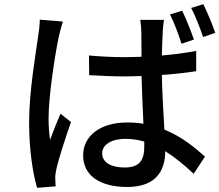

<svg xmlns="http://www.w3.org/2000/svg" viewBox="-20 -861 1048 917"><path d="M119 -277C119 -144 137 -33 157 36L246 29C245 17 244 2 244 -8C243 -19 246 -39 249 -52C260 -103 293 -204 319 -278L269 -318C253 -281 234 -234 219 -193C214 -229 212 -262 212 -297C212 -402 243 -602 260 -682C264 -700 274 -740 280 -758L170 -767C170 -742 166 -711 162 -686C151 -607 119 -424 119 -277ZM377 -119C377 -24 455 32 588 32C726 32 769 -47 769 -138V-139C814 -111 859 -74 905 -31L959 -113C909 -158 847 -209 765 -242C761 -317 755 -405 753 -503C810 -507 866 -513 917 -521V-618C867 -608 811 -601 753 -596C754 -640 756 -680 757 -705C758 -726 760 -747 763 -766H650C653 -748 655 -721 655 -704C655 -679 656 -638 656 -590C629 -589 602 -588 575 -588C516 -588 461 -591 405 -596L406 -502C463 -499 517 -496 574 -496C601 -496 629 -497 656 -498C658 -421 662 -338 665 -270C641 -274 615 -276 587 -276C455 -276 377 -209 377 -119ZM468 -129C468 -170 513 -198 579 -198C610 -198 640 -193 669 -185V-160C669 -98 648 -61 575 -61C512 -61 468 -84 468 -129ZM792 -792C812 -753 833 -695 847 -652L906 -672C893 -712 868 -772 850 -810ZM893 -823C914 -784 935 -728 950 -684L1008 -704C995 -743 970 -803 951 -841Z"/></svg>

Font: GenEiGothic-pro-SemiBold
Style: Regular
Weight: 500
Designer: Ryoko NISHIZUKA (kana & ideographs); Paul D. Hunt (Latin, Greek & Cyrillic); Wenlong ZHANG (bopomofo); Sandoll Communica
Foundry: Adobe Systems Incorporated; o_tamon
Version: Version 1.000.140830